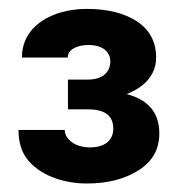

<svg xmlns="http://www.w3.org/2000/svg" viewBox="-20 -737 414 436"><path d="M178.2 -488.8C214.8 -488.8 237.3 -477.1 237.3 -444.3C237.3 -422.4 222.2 -402.3 184.6 -402.3C148.9 -402.3 127 -421.9 127 -441.9H22C22 -412.1 29.8 -388.7 45.9 -370.6C77.6 -335 129.9 -320.3 177.2 -320.3C223.6 -320.3 262.7 -330.1 294.4 -350.1C326.2 -370.1 341.8 -397.9 341.8 -434.1C341.8 -485.4 312 -511.7 267.6 -523.4C307.1 -538.6 334.5 -566.4 334.5 -606C334.5 -642.1 319.8 -669.4 291 -688.5C261.7 -707.5 223.6 -716.8 177.2 -716.8C100.1 -716.8 29.8 -679.2 29.8 -606.4H133.8C133.8 -624.5 155.3 -634.8 180.7 -634.8C217.8 -634.8 230.5 -615.2 230.5 -598.1C230.5 -572.8 213.4 -556.2 178.2 -556.2H134.3V-488.8Z"/></svg>

Font: Vazirmatn ExtraBold
Style: Regular
Weight: 800
Designer: Saber Rastikerdar
Foundry: Saber Rastikerdar
Version: Version 33.003